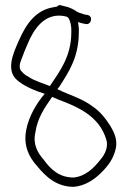

<svg xmlns="http://www.w3.org/2000/svg" viewBox="-20 -660 500 743"><path d="M42 -354C67 -329 114 -309 153 -297C122 -261 91 -210 81 -155C70 -94 94 -50 123 -18C159 26 200 63 266 63C308 59 343 37 372 8C398 -18 421 -47 429 -90C434 -122 421 -149 408 -171C390 -200 368 -228 340 -247C297 -280 248 -292 202 -315L210 -325C245 -380 285 -438 285 -535C286 -549 284 -562 282 -574H284C290 -572 295 -570 302 -569L312 -567C333 -563 342 -597 319 -602L307 -604C292 -609 281 -611 270 -620C260 -626 243 -634 229 -636L214 -640C209 -641 204 -639 200 -634C196 -634 191 -633 187 -632C118 -621 81 -567 53 -503C35 -462 2 -394 42 -354ZM173 -327C147 -338 118 -345 93 -361C82 -367 73 -373 68 -379C63 -384 59 -388 58 -392C53 -410 60 -422 67 -441C72 -456 79 -471 86 -488C111 -549 151 -606 220 -599L237 -596C240 -594 245 -592 247 -587C253 -575 257 -556 256 -536C256 -441 211 -384 173 -327ZM117 -148C125 -204 154 -245 179 -281C180 -283 181 -284 182 -285C190 -282 198 -278 205 -275C286 -245 364 -209 391 -121C401 -92 385 -61 370 -44C343 -9 311 22 265 27C209 27 176 -5 149 -42C127 -67 106 -101 117 -148Z"/></svg>

Font: Stray Cat
Style: Cn
Weight: 400
Version: Version 1.0